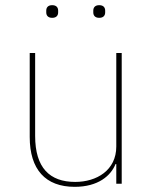

<svg xmlns="http://www.w3.org/2000/svg" viewBox="-20 -711 596 743"><path d="M182 -642C199 -642 205 -652 205 -663V-670C205 -681 199 -691 182 -691C165 -691 159 -681 159 -670V-663C159 -652 165 -642 182 -642ZM364 -642C381 -642 387 -652 387 -663V-670C387 -681 381 -691 364 -691C347 -691 341 -681 341 -670V-663C341 -652 347 -642 364 -642ZM430 0H451V-506H430V-144C430 -52 354 -7 271 -7C172 -7 116 -62 116 -185V-506H95V-181C95 -55 156 12 269 12C360 12 409 -31 427 -76H430Z"/></svg>

Font: IBM Plex Thai Looped Thin
Style: Regular
Weight: 100
Designer: Mike Abbink, Paul van der Laan, Pieter van Rosmalen, Ben Mitchell, Mark Frömberg
Foundry: Bold Monday
Version: Version 1.0